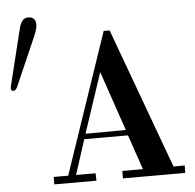

<svg xmlns="http://www.w3.org/2000/svg" viewBox="-55 -846 914 901"><g transform="rotate(-5 402.5 -395.5)"><path d="M132 -703 31 -472Q23 -454 11 -454Q0 -454 0 -467Q0 -470 2 -478L62 -722Q69 -754 75 -766Q87 -791 109 -791Q118 -791 123 -790Q146 -782 146 -755Q146 -736 132 -703ZM729 -35H782L781 0H488V-35H585L529 -199H323L270 -35H362L363 0H164L165 -35H233L458 -697H486ZM331 -224 521 -225 425 -506Z"/></g></svg>

Font: GFS Didot Classic
Style: Regular
Weight: 400
Designer: George D. Matthiopoulos
Foundry: George D. Matthiopoulos
Version: Version 1.000